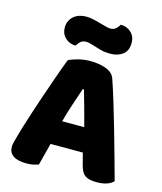

<svg xmlns="http://www.w3.org/2000/svg" viewBox="-125 -940 877 1041"><g transform="rotate(15 313.5 -419.5)"><path d="M194 -588Q211 -598 245.5 -607Q280 -616 315 -616Q365 -616 403.5 -601.5Q442 -587 453 -556Q471 -504 492 -435Q513 -366 534 -292.5Q555 -219 575 -147.5Q595 -76 610 -21Q598 -7 574 1.5Q550 10 517 10Q493 10 476.5 6Q460 2 449.5 -6Q439 -14 432.5 -27Q426 -40 421 -57L403 -126H222Q214 -96 206 -64Q198 -32 190 -2Q176 3 160.5 6.5Q145 10 123 10Q72 10 47.5 -7.5Q23 -25 23 -56Q23 -70 27 -84Q31 -98 36 -117Q43 -144 55.5 -184Q68 -224 83 -270.5Q98 -317 115 -366Q132 -415 147 -458.5Q162 -502 174.5 -536Q187 -570 194 -588ZM314 -459Q300 -417 282.5 -365.5Q265 -314 251 -261H375Q361 -315 346.5 -366.5Q332 -418 320 -459ZM322 -825Q340 -820 352 -817Q364 -814 372 -814Q394 -814 406 -827Q418 -840 423 -849Q458 -849 481.5 -826.5Q505 -804 505 -769Q505 -724 477 -703Q449 -682 407 -682Q393 -682 379 -683.5Q365 -685 348 -690L308 -702Q294 -706 284.5 -708.5Q275 -711 266 -711Q244 -711 232.5 -698.5Q221 -686 215 -676Q180 -676 156.5 -698.5Q133 -721 133 -756Q133 -778 141.5 -794.5Q150 -811 164 -822Q178 -833 195.5 -838Q213 -843 231 -843Q244 -843 262.5 -840Q281 -837 322 -825Z"/></g></svg>

Font: Baloo Thambi
Style: Regular
Weight: 400
Designer: Aadarsh Rajan and Ek Type
Foundry: Ek Type
Version: Version 1.443;PS 1.000;hotconv 16.6.51;makeotf.lib2.5.65220;